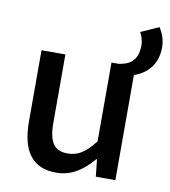

<svg xmlns="http://www.w3.org/2000/svg" viewBox="-85 -831 816 919"><g transform="rotate(10 322.5 -372.0)"><path d="M249 14C324 14 378 -25 428 -83H431L440 0H535V-511C592 -530 645 -576 645 -665C645 -700 632 -735 616 -758L529 -719C538 -702 546 -679 546 -658C546 -578 501 -557 452 -551H419V-168C374 -110 338 -86 287 -86C223 -86 195 -124 195 -218V-551H79V-204C79 -64 131 14 249 14Z"/></g></svg>

Font: Noto Sans JP Medium
Style: Regular
Weight: 500
Designer: Ryoko NISHIZUKA 西塚涼子 (kana, bopomofo & ideographs); Paul D. Hunt (Latin, Greek & Cyrillic); Sandoll Communications 산돌커뮤니
Foundry: Adobe
Version: Version 2.004;hotconv 1.0.118;makeotfexe 2.5.65603